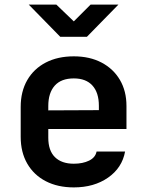

<svg xmlns="http://www.w3.org/2000/svg" viewBox="-20 -805 640 835"><path d="M301 10Q231 10 179 -17Q127 -44 98.5 -93.5Q70 -143 70 -210V-340Q70 -407 98.5 -456.5Q127 -506 179 -533Q231 -560 301 -560Q370 -560 421.5 -533Q473 -506 501.5 -457.5Q530 -409 530 -344V-244H190V-206Q190 -150 219 -121.5Q248 -93 301 -93Q340 -93 367.5 -106.5Q395 -120 400 -146H524Q511 -75 450 -32.5Q389 10 301 10ZM190 -344V-325L410 -326V-345Q410 -402 382 -433Q354 -464 301 -464Q246 -464 218 -432.5Q190 -401 190 -344ZM242 -645 105 -785H225L301 -712L374 -785H495L358 -645Z"/></svg>

Font: JetBrains Mono NL
Style: Bold
Weight: 700
Monospace: yes
Designer: Philipp Nurullin, Konstantin Bulenkov
Foundry: JetBrains
Version: Version 2.305; ttfautohint (v1.8.4.7-5d5b)